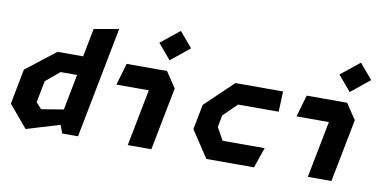

<svg xmlns="http://www.w3.org/2000/svg" viewBox="-77 -1057 2634 1302"><g transform="rotate(10 1240.0 -406.0)"><path d="M403 0H511.5L660 -765L489.5 -735L451.5 -540H275L71.5 -381.5L24.5 -139.5L152.5 13L381.5 -56ZM195 -179 224 -328.5 319.5 -408.5H433L385.5 -162.5L233.5 -137.5Z M854 0H1016.5L1101 -433.5L1029 -541H751L707 -390.5H930ZM944.5 -720.5 1033.5 -615.5 1163 -720.5 1074.5 -825Z M1395 0H1723L1772 -140.5H1482.5L1434 -226.5L1450 -309.5L1543 -400.5H1822.5L1828 -541H1500L1307 -356.5L1273.5 -184.5Z M2094 0H2256.5L2341 -433.5L2269 -541H1991L1947 -390.5H2170ZM2184.5 -720.5 2273.5 -615.5 2403 -720.5 2314.5 -825Z"/></g></svg>

Font: Monaspace Krypton ExtraBold
Style: Italic
Weight: 800
Italic angle: -11°
Designer: Riley Cran & the Lettermatic Team
Foundry: Lettermatic
Version: Version 1.101 (Monaspace Krypton)